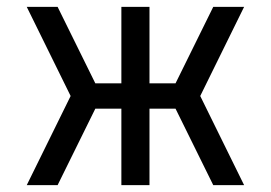

<svg xmlns="http://www.w3.org/2000/svg" viewBox="-20 -540 790 560"><path d="M148 0H58L186 -260L58 -520H148L258 -297H334V-520H416V-297H492L602 -520H692L564 -260L692 0H602L492 -223H416V0H334V-223H258Z"/></svg>

Font: Iosevka Aile
Style: Regular
Weight: 400
Designer: Belleve Invis
Foundry: Belleve Invis
Version: Version 28.0.1; ttfautohint (v1.8.4)